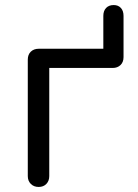

<svg xmlns="http://www.w3.org/2000/svg" viewBox="-20 -740 548 760"><path d="M133 0Q114 0 102 -12Q90 -24 90 -43V-504Q90 -524 102 -535.5Q114 -547 133 -547H389V-677Q389 -697 400 -708.5Q411 -720 430 -720Q448 -720 458.5 -708.5Q469 -697 469 -677V-514Q469 -494 457 -482.5Q445 -471 426 -471H175V-43Q175 -24 163.5 -12Q152 0 133 0Z"/></svg>

Font: Comfortaa Medium
Style: Regular
Weight: 500
Designer: Johan Aakerlund
Foundry: Johan Aakerlund
Version: Version 3.104; ttfautohint (v1.8.1.43-b0c9)